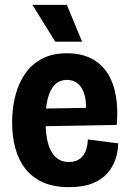

<svg xmlns="http://www.w3.org/2000/svg" viewBox="-20 -760 537 793"><path d="M266 13Q203 13 158.5 -6.5Q114 -26 85.5 -62Q57 -98 43.5 -147Q30 -196 30 -255Q30 -312 43 -363.5Q56 -415 83 -454.5Q110 -494 153 -517Q196 -540 257 -540Q314 -540 356 -519Q398 -498 423.5 -458.5Q449 -419 458.5 -364.5Q468 -310 462 -244L128 -238V-311L363 -315L333 -278Q339 -332 330 -365.5Q321 -399 302 -414.5Q283 -430 257 -430Q227 -430 207 -410.5Q187 -391 177.5 -354Q168 -317 168 -263Q168 -176 192.5 -133.5Q217 -91 264 -91Q285 -91 299.5 -98Q314 -105 323.5 -117.5Q333 -130 337.5 -147Q342 -164 343 -184L468 -168Q468 -135 457 -102.5Q446 -70 423 -44Q400 -18 361.5 -2.5Q323 13 266 13ZM208 -588 114 -740H256L319 -588Z"/></svg>

Font: Bricolage Grotesque 36pt SemiCondensed
Style: Bold
Weight: 700
Width: 4
Designer: Mathieu Triay
Foundry: Atelier Triay
Version: Version 1.001;gftools[0.9.33.dev8+g029e19f]